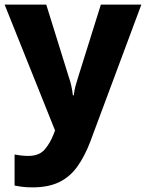

<svg xmlns="http://www.w3.org/2000/svg" viewBox="-21 -570 631 830"><path d="M-1 -550H179L277 -235Q283 -219 287.5 -198Q292 -177 294 -158H298Q300 -179 305.5 -198.5Q311 -218 316 -234L415 -550H590L369 43Q345 106 313 150.5Q281 195 234.5 217.5Q188 240 119 240Q94 240 75 237.5Q56 235 42 232V98Q53 100 68.5 102Q84 104 101 104Q148 104 171.5 77Q195 50 210 12L217 -6Z"/></svg>

Font: Noto Sans Syriac Eastern ExtraBold
Style: Regular
Weight: 800
Designer: Patrick Giasson and the Monotype Design Team
Foundry: Monotype Imaging Inc.
Version: Version 3.001